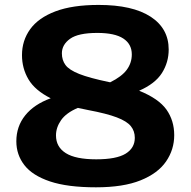

<svg xmlns="http://www.w3.org/2000/svg" viewBox="-20 -770 795 799"><path d="M379.5 9.5Q261 9.5 188 -15Q115 -39.5 81.5 -82.8Q48 -126 48 -182Q48 -244 85 -290Q122 -336 191 -361Q125.5 -394 98.5 -439.8Q71.5 -485.5 71.5 -540.5Q71.5 -601.5 105.8 -648.8Q140 -696 210.8 -722.8Q281.5 -749.5 390.5 -749.5Q531.5 -749.5 606.8 -700.5Q682 -651.5 682 -564Q682 -510.5 653.8 -466Q625.5 -421.5 559 -392.5Q640.5 -359.5 672.8 -313.8Q705 -268 705 -207.5Q705 -147.5 671 -98Q637 -48.5 565 -19.5Q493 9.5 379.5 9.5ZM433.5 -428.5Q436.5 -428 438.5 -427.5Q487 -451.5 507.8 -480Q528.5 -508.5 528.5 -543.5Q528.5 -586.5 493 -609.8Q457.5 -633 385 -633Q305.5 -633 271.5 -608.5Q237.5 -584 237.5 -548Q237.5 -520 252.5 -499.5Q267.5 -479 309.8 -462.2Q352 -445.5 433.5 -428.5ZM213 -206.5Q213 -158.5 253.8 -132.8Q294.5 -107 380.5 -107Q464.5 -107 502.8 -130.5Q541 -154 541 -196.5Q541 -224.5 524.5 -245Q508 -265.5 466 -281.5Q424 -297.5 347 -312Q324.5 -316.5 304 -321Q255.5 -300.5 234.2 -270Q213 -239.5 213 -206.5Z"/></svg>

Font: Encode Sans Expanded Expanded
Style: Bold
Weight: 700
Width: 7
Designer: Multiple Designers
Foundry: Impallari Type
Version: Version 3.000; ttfautohint (v1.8.3) -l 8 -r 50 -G 200 -x 14 